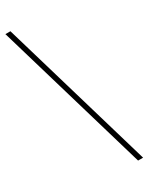

<svg xmlns="http://www.w3.org/2000/svg" viewBox="-228 -800 745 962"><g transform="rotate(-30 144.0 -319.5)"><path d="M259 121 0 -760H29L288 121Z"/></g></svg>

Font: Noto Serif Gujarati Thin
Style: Regular
Weight: 250
Version: Version 2.102